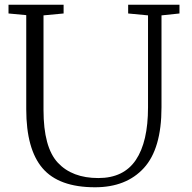

<svg xmlns="http://www.w3.org/2000/svg" viewBox="-20 -778 810 812"><path d="M739 -721 663 -713V-324Q663 -149 588.5 -67.5Q514 14 382 14Q229 14 160 -66.5Q91 -147 91 -316V-714L16 -721V-758H249V-721L164 -713V-313Q164 -155 224.5 -90Q285 -25 396 -25Q503 -25 554.5 -101.5Q606 -178 606 -324V-713L522 -721V-758H739Z"/></svg>

Font: Martel UltraLight
Style: Regular
Weight: 250
Designer: Dan Reynolds
Foundry: Dan Reynolds
Version: Version 1.001; ttfautohint (v1.1) -l 5 -r 5 -G 72 -x 0 -D la